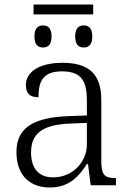

<svg xmlns="http://www.w3.org/2000/svg" viewBox="-20 -823 582 853"><path d="M129 -759H394V-803H129ZM171 -612C193 -612 209 -624 209 -661C209 -698 193 -710 171 -710C149 -710 133 -698 133 -661C133 -624 149 -612 171 -612ZM352 -612C374 -612 390 -624 390 -661C390 -698 374 -710 352 -710C330 -710 314 -698 314 -661C314 -624 330 -612 352 -612ZM201 10C291 10 333 -44 366 -94H371L383 0H495V-32H491C442 -32 430 -48 430 -112V-379C430 -491 378 -544 258 -544C152 -544 95 -502 95 -446C95 -406 114 -391 151 -391C151 -460 169 -506 256 -506C352 -506 366 -450 366 -372V-310L283 -307C127 -301 53 -254 53 -148C53 -40 117 10 201 10ZM216 -35C148 -35 118 -80 118 -145C118 -224 160 -269 292 -274L366 -277V-181C366 -105 304 -35 216 -35Z"/></svg>

Font: Noto Serif Light
Style: Regular
Weight: 300
Designer: Monotype Design Team
Foundry: Monotype Imaging Inc.
Version: Version 2.013